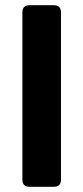

<svg xmlns="http://www.w3.org/2000/svg" viewBox="-20 -717 320 737"><path d="M214 -27Q214 0 186 0H93Q66 0 66 -27V-670Q66 -697 93 -697H186Q214 -697 214 -670Z"/></svg>

Font: Pitagon Sans
Style: Bold
Weight: 700
Designer: Travis Tran
Foundry: Pitagon
Version: Version 1.001; ttfautohint (v1.8.4.7-5d5b);gftools[0.9.26]